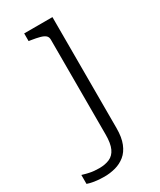

<svg xmlns="http://www.w3.org/2000/svg" viewBox="-265 -603 760 912"><g transform="rotate(-30 115.0 -147.0)"><path d="M129 72V-448Q129 -463 119.5 -471Q110 -479 91.5 -484Q73 -489 47 -493L34 -495V-537H189V72Q189 122 175.5 155.5Q162 189 138.5 208Q115 227 85.5 235Q56 243 24 243Q-6 243 -30 239Q-54 235 -67 230V181Q-51 186 -28.5 191Q-6 196 23 196Q56 196 80 185.5Q104 175 116.5 148Q129 121 129 72Z"/></g></svg>

Font: Roboto Serif ExtraLight
Style: Regular
Weight: 250
Version: Version 1.007